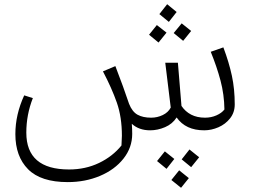

<svg xmlns="http://www.w3.org/2000/svg" viewBox="-20 -619 1201 912"><path d="M1095 -123Q1095 -85 1073 -57Q1051 -29 1017.5 -14.5Q984 0 950 0Q862 0 819 -61Q799 -30 764 -15Q729 0 693 0Q640 0 606 -31Q608 -7 608 17Q608 82 566.5 134.5Q525 187 455 216.5Q385 246 302 246Q174 246 113.5 185Q53 124 53 18Q53 -75 95 -166L136 -153Q105 -74 105 11Q105 186 308 186Q386 186 450.5 155Q515 124 557 72Q559 40 559 26Q559 -63 535 -131.5Q511 -200 469 -280L528 -305Q567 -204 593 -126Q608 -88 633.5 -74Q659 -60 698 -60Q727 -60 753 -72.5Q779 -85 791 -108L765 -321H825L842 -116Q860 -89 888 -74.5Q916 -60 954 -60Q983 -60 1008 -71Q1033 -82 1046 -99Q1045 -170 1027.5 -236Q1010 -302 981 -373L1041 -394Q1068 -322 1081.5 -259Q1095 -196 1095 -123ZM819 -562 782 -515 737 -552 774 -599ZM888 -472 850 -425 805 -462 843 -508ZM771 -464 733 -417 688 -454 725 -500ZM843 138 880 91 926 128 888 175ZM726 146 763 100 808 136 771 183ZM794 236 831 190 877 227 840 273Z"/></svg>

Font: FiraGO Light
Style: Italic
Weight: 300
Italic angle: -8°
Designer: bBox Type GmbH
Foundry: bBox Type GmbH
Version: Version 1.001